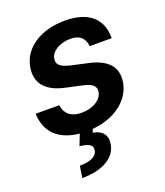

<svg xmlns="http://www.w3.org/2000/svg" viewBox="-142 -649 833 969"><g transform="rotate(-20 274.5 -164.5)"><path d="M394.2 -388.5H512.8C513.5 -494 446 -552.6 320.3 -552.6C191.1 -552.6 93 -490.4 76.3 -391.3C62.5 -310 105.1 -255.7 206.3 -233.7L295.8 -214.1C344.8 -203.1 362.6 -185.4 357.6 -156.2C351.9 -117.2 303.6 -85.9 241.5 -86.3C188.2 -86.6 155.2 -111.5 148.1 -160.9L21.3 -161.2C25.6 -60 87 -1.8 196.7 8.9L173.3 68.5C223 73.9 244 85.9 238.3 116.1C231.9 147 195.7 161.2 141.3 161.2L132.1 224.4C244.3 224.4 314.3 180 324.9 112.9C334.2 61.4 303.3 34.1 259.6 27.3L266.3 9.2C383.9 -0.7 474.4 -66.1 490.1 -158.7C503.2 -239 459.2 -288.4 359.7 -310.4L269.5 -330.3C217 -343 199.6 -360.4 204.9 -389.6C210.6 -428.6 258.5 -456.7 314.3 -456.7C369.3 -456.7 391.7 -427.2 394.2 -388.5Z"/></g></svg>

Font: Margiela Sans Semi Bold
Style: Italic
Weight: 600
Italic angle: -9.39999°
Designer: Stefan Endress, Andreas Faust
Version: Version 1.100;FEAKit 1.0